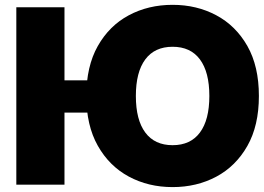

<svg xmlns="http://www.w3.org/2000/svg" viewBox="-20 -757 1081 787"><path d="M244.3 -727.3V0H46.9V-727.3ZM426.9 -427.6V-295.5H149.4V-427.6ZM1041.2 -363.6Q1041.2 -242.2 994 -158.9Q946.7 -75.6 866.5 -32.8Q786.2 9.9 687.5 9.9Q588.1 9.9 508 -33.2Q427.9 -76.3 380.9 -159.6Q333.8 -242.9 333.8 -363.6Q333.8 -485.1 380.9 -568.4Q427.9 -651.6 508 -694.4Q588.1 -737.2 687.5 -737.2Q786.2 -737.2 866.5 -694.4Q946.7 -651.6 994 -568.4Q1041.2 -485.1 1041.2 -363.6ZM838.1 -363.6Q838.1 -461.6 799.5 -513.5Q761 -565.3 687.5 -565.3Q614 -565.3 575.5 -513.5Q536.9 -461.6 536.9 -363.6Q536.9 -265.6 575.5 -213.8Q614 -161.9 687.5 -161.9Q761 -161.9 799.5 -213.8Q838.1 -265.6 838.1 -363.6Z"/></svg>

Font: Inter UI Black
Style: Regular
Weight: 900
Designer: Rasmus Andersson
Foundry: rsms
Version: 3.2;8d6f07862